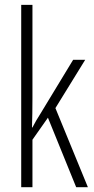

<svg xmlns="http://www.w3.org/2000/svg" viewBox="-20 -780 392 800"><path d="M115.2 -759.8V-369.1Q115.2 -336.9 114.7 -308.3Q114.3 -279.8 113.3 -249H115.2Q124 -265.6 131.1 -278.1Q138.2 -290.5 147.5 -304.7L284.7 -530.8H335L210.9 -329.6L346.2 0H297.4L179.7 -289.6L115.2 -197.8V0H68.4V-759.8Z"/></svg>

Font: Open Sans Condensed Light
Style: Regular
Weight: 300
Width: 3
Designer: Monotype Design Team
Foundry: Monotype Imaging Inc.
Version: Version 3.003; ttfautohint (v1.8.4)